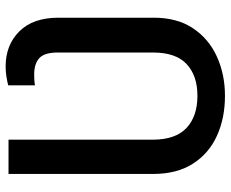

<svg xmlns="http://www.w3.org/2000/svg" viewBox="-86 -690 787 654"><g transform="rotate(-90 307.0 -363.5)"><path d="M307.1 9.8Q231 9.8 170.9 -17.6Q110.8 -44.9 75.9 -99.4Q41 -153.8 41 -234.9V-727.5H157.7V-234.9Q158.2 -157.7 198 -120.8Q237.8 -84 307.1 -84Q376 -84 415.3 -120.8Q454.6 -157.7 454.6 -234.9V-557.6Q455.1 -604 436 -622.1Q417 -640.1 379.4 -640.1Q372.1 -640.1 361.6 -639.6Q351.1 -639.2 342.8 -637.2V-728.5Q356 -731.9 372.6 -734.6Q389.2 -737.3 407.2 -737.3Q480 -737.3 526.6 -690.7Q573.2 -644 573.2 -557.6V-234.9Q573.7 -153.8 537.4 -99.4Q501 -44.9 440.4 -17.6Q379.9 9.8 307.1 9.8Z"/></g></svg>

Font: Inter Display Medium
Style: Regular
Weight: 500
Designer: Rasmus Andersson
Foundry: rsms
Version: Version 4.001;git-9221beed3